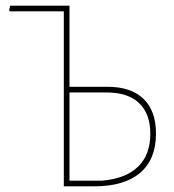

<svg xmlns="http://www.w3.org/2000/svg" viewBox="-20 -657 615 677"><path d="M205 0V-617H15L12 -621L16 -637H225V-351H359Q442 -351 486 -308.5Q530 -266 530 -186Q530 -95 474 -47.5Q418 0 312 0ZM356 -331H225V-20H340Q423 -27 466.5 -69Q510 -111 510 -185Q510 -256 470.5 -293.5Q431 -331 356 -331Z"/></svg>

Font: Alegreya Sans SC Thin
Style: Regular
Weight: 100
Designer: Juan Pablo del Peral
Foundry: Huerta Tipografica
Version: Version 2.007